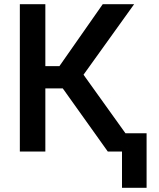

<svg xmlns="http://www.w3.org/2000/svg" viewBox="-20 -731 765 926"><path d="M500 0H568.4V174.8H687V-88.4H585L382.8 -370.6L627 -710.9H475.6L266.6 -412.1H198.7V-710.9H75.7V0H198.7V-304.7H282.7Z"/></svg>

Font: Roboto Medium
Style: Regular
Weight: 500
Designer: Google
Version: Version 2.137; 2017